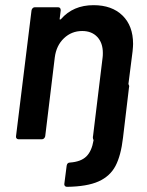

<svg xmlns="http://www.w3.org/2000/svg" viewBox="-20 -539 568 743"><path d="M479 -209Q481 -206 479 -199L456 -6Q448 63 427 103Q406 143 361.5 163Q317 183 239 184Q234 184 231 180.5Q228 177 229 172L238 102Q240 90 251 90Q293 87 314 66.5Q335 46 342 4Q342 2 340 -2Q340 -3 339.5 -6Q339 -9 340 -12L377 -316Q378 -322 378 -334Q378 -373 356.5 -396Q335 -419 298 -419Q257 -419 227.5 -391Q198 -363 192 -317L155 -12Q154 -7 150.5 -3.5Q147 0 142 0H52Q47 0 44 -3.5Q41 -7 42 -12L102 -499Q103 -504 106.5 -507.5Q110 -511 115 -511H204Q215 -511 215 -499L211 -467Q210 -464 212 -463.5Q214 -463 216 -465Q263 -519 342 -519Q413 -519 454 -479Q495 -439 495 -369Q495 -360 493 -340L477 -214Q477 -213 479 -209Z"/></svg>

Font: Barlow SemiBold
Style: Italic
Weight: 600
Italic angle: -7°
Designer: Jeremy Tribby
Foundry: Tribby Type
Version: Version 1.408